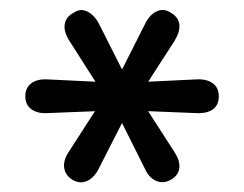

<svg xmlns="http://www.w3.org/2000/svg" viewBox="-20 -726 492 387"><path d="M127 -363Q112 -372 109.5 -387Q107 -402 118 -419L185 -523L200 -503L75 -498Q55 -497 43 -506Q31 -515 31 -532Q31 -549 43 -558Q55 -567 75 -566L200 -560L186 -540L119 -645Q108 -663 110.5 -677.5Q113 -692 128 -700Q142 -710 156.5 -702.5Q171 -695 180 -677L232 -574H220L272 -677Q281 -696 295.5 -703Q310 -710 325 -700Q340 -691 341.5 -676.5Q343 -662 332 -644L265 -540L252 -560L376 -566Q397 -567 409 -558Q421 -549 421 -532Q421 -514 409 -505.5Q397 -497 376 -498L252 -503L265 -523L332 -419Q343 -402 341.5 -387.5Q340 -373 325 -364Q309 -355 294.5 -361.5Q280 -368 272 -386L220 -490H232L179 -386Q170 -368 156 -361.5Q142 -355 127 -363Z"/></svg>

Font: Nunito SemiBold
Style: Regular
Weight: 600
Designer: Vernon Adams
Foundry: Vernon Adams
Version: Version 3.602